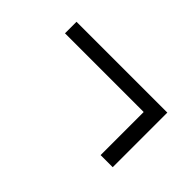

<svg xmlns="http://www.w3.org/2000/svg" viewBox="-36 -510 583 583"><g transform="rotate(45 255.0 -219.0)"><path d="M444.5 -102H392.5V-316H444.5ZM54.5 -287V-336.5H444.5V-287Z"/></g></svg>

Font: Anek Bangla Light
Style: Regular
Weight: 300
Designer: Sulekha Rajkumar (Bangla), Yesha Goshar (Latin)
Foundry: Ek Type
Version: Version 1.003